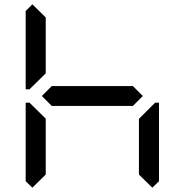

<svg xmlns="http://www.w3.org/2000/svg" viewBox="-20 -945 856 890"><path d="M130 -75 99 -105V-469H117L130 -456L192 -395V-136ZM130 -544 117 -531H99V-894L130 -925L192 -864V-605ZM596 -546 642 -500 596 -454H220L174 -500L220 -546ZM686 -456 699 -469H717V-105L686 -75L624 -136V-394Z"/></svg>

Font: DSEG7 Classic Mini
Style: Regular
Weight: 400
Designer: Keshikan(Twitter:@keshinomi_88pro)
Version: Version 0.46